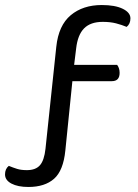

<svg xmlns="http://www.w3.org/2000/svg" viewBox="-23 -679 549 764"><path d="M265 -356 237 -80Q229 0 192 32.5Q155 65 90 65Q48 65 22.5 51.5Q-3 38 -3 15Q-3 -7 12 -19Q29 -12 45 -7Q61 -2 84 -2Q119 -2 136 -21.5Q153 -41 158 -87L201 -493Q210 -578 258.5 -618.5Q307 -659 382 -659Q435 -659 465.5 -644Q496 -629 496 -606Q496 -584 481 -572Q462 -580 439 -586Q416 -592 386 -592Q337 -592 311.5 -566Q286 -540 280 -486L272 -421H443Q447 -416 450 -408Q453 -400 453 -389Q453 -356 422 -356Z"/></svg>

Font: Baloo Thambi 2
Style: Regular
Weight: 400
Designer: Aadarsh Rajan and Ek Type
Foundry: Ek Type
Version: Version 1.640;hotconv 1.0.111;makeotfexe 2.5.65597; ttfautoh